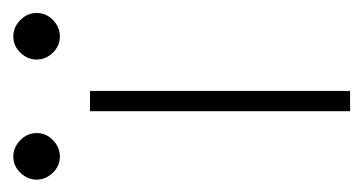

<svg xmlns="http://www.w3.org/2000/svg" viewBox="-204 -418 572 303"><g transform="rotate(-90 82.5 -266.0)"><path d="M59 0V-410.5H91V0ZM-12.5 -531.5Q2 -531.5 13.2 -520.5Q24.5 -509.5 24.5 -494.5Q24.5 -479.5 13.2 -468.8Q2 -458 -12.5 -458Q-27.5 -458 -38.2 -469.2Q-49 -480.5 -49 -494.5Q-49 -509 -38.2 -520.2Q-27.5 -531.5 -12.5 -531.5ZM177 -531.5Q191.5 -531.5 202.8 -520.5Q214 -509.5 214 -494.5Q214 -479.5 202.8 -468.8Q191.5 -458 177 -458Q162 -458 151.2 -469.2Q140.5 -480.5 140.5 -494.5Q140.5 -509 151.2 -520.2Q162 -531.5 177 -531.5Z"/></g></svg>

Font: League Spartan Extralight
Style: Regular
Weight: 200
Foundry: The League of Moveable Type
Version: Version 2.300; ttfautohint (v1.8.3)